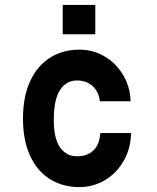

<svg xmlns="http://www.w3.org/2000/svg" viewBox="-20 -753 640 785"><path d="M305 -550Q360.6 -550 407.6 -522.4Q454.6 -494.8 483.3 -446.6Q512 -398.4 514 -339H388Q384.4 -377.6 358.9 -400.8Q333.4 -424 295 -424Q251.4 -424 226 -385.8Q200.6 -347.6 200 -268Q199 -188.4 224.9 -151.2Q250.8 -114 295 -114Q336.4 -114 361.7 -137.7Q387 -161.4 390 -209H516Q514 -143 484.3 -92.8Q454.6 -42.6 407.1 -15.3Q359.6 12 305 12Q237.4 12 185.2 -20Q133 -52 103.5 -115Q74 -178 74 -268Q74 -358.4 103.5 -421.7Q133 -485 185.2 -517.5Q237.4 -550 305 -550ZM369.6 -732.9V-613H236.4V-732.9Z"/></svg>

Font: Fliege Mono Thin
Style: Regular
Weight: 100
Version: Version 0.020;Glyphs 3.3 (3306)